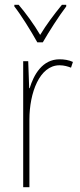

<svg xmlns="http://www.w3.org/2000/svg" viewBox="-20 -783 336 803"><path d="M136 -606H159C185 -651 225 -714 257 -756V-763H239C204 -720 174 -680 148 -637C123 -680 87 -729 58 -763H40V-756C67 -722 110 -653 136 -606ZM229 -535C157 -535 121 -470 104 -414H102L98 -527H77V0H103V-283C103 -394 145 -510 229 -510C248 -510 264 -505 277 -500L285 -524C268 -532 248 -535 229 -535Z"/></svg>

Font: Noto Sans Gujarati UI Condensed Thin
Style: Regular
Weight: 100
Width: 3
Designer: Jelle Bosma - Monotype Design Team, Universal Thirst
Foundry: Monotype Imaging Inc.
Version: Version 2.106